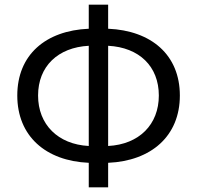

<svg xmlns="http://www.w3.org/2000/svg" viewBox="-20 -778 843 822"><path d="M360 24H443V-81C628 -89 750 -196 750 -369C750 -543 628 -647 443 -655V-758H360V-655C175 -647 54 -543 54 -369C54 -196 175 -89 360 -81ZM360 -153C228 -160 143 -245 143 -369C143 -494 228 -575 360 -582ZM443 -582C576 -575 660 -494 660 -369C660 -245 576 -160 443 -153Z"/></svg>

Font: Noto Sans HK
Style: Regular
Weight: 400
Designer: Ryoko NISHIZUKA 西塚涼子 (kana, bopomofo & ideographs); Paul D. Hunt (Latin, Greek & Cyrillic); Sandoll Communications 산돌커뮤니
Foundry: Adobe
Version: Version 2.004;hotconv 1.0.118;makeotfexe 2.5.65603